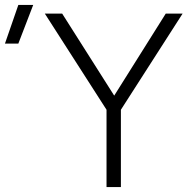

<svg xmlns="http://www.w3.org/2000/svg" viewBox="-164 -755 774 775"><path d="M266 0V-312L17 -700H87L297 -369L505 -700H573L324 -312V0ZM-144 -579 -90 -735H-30L-90 -579Z"/></svg>

Font: Geologica Thin Roman Thin
Style: Regular
Weight: 250
Version: Version 1.010;gftools[0.9.28]